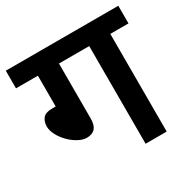

<svg xmlns="http://www.w3.org/2000/svg" viewBox="-142 -759 891 897"><g transform="rotate(-30 303.5 -311.0)"><path d="M395 -526.9V0H508.8V-526.9H606.9V-622.1H0V-526.9H118.2V-360.8H102.1C75.2 -360.8 57.6 -355 48.8 -343.3C39.6 -331.1 35.2 -316.9 35.2 -300.8C35.2 -239.7 114.7 -161.1 171.9 -161.1C211.9 -161.1 231.9 -183.6 231.9 -229V-526.9Z"/></g></svg>

Font: Noto Reveo Sans
Style: Regular
Weight: 600
Designer: Monotype Design Team
Foundry: Monotype Imaging Inc.
Version: Version 2.007